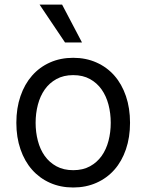

<svg xmlns="http://www.w3.org/2000/svg" viewBox="-20 -804 637 835"><path d="M298.3 11.4Q242.9 11.4 197.4 -8.9Q152 -29.1 119.5 -65.9Q87 -102.6 69.1 -154.7Q51.1 -206.7 51.1 -269.9Q51.1 -333.8 69.1 -386Q87 -438.2 119.5 -475.1Q152 -512.1 197.4 -532.3Q242.9 -552.6 298.3 -552.6Q353.7 -552.6 399.3 -532.3Q445 -512.1 477.5 -475.1Q509.9 -438.2 527.7 -386Q545.5 -333.8 545.5 -269.9Q545.5 -206.7 527.7 -154.7Q509.9 -102.6 477.5 -65.9Q445 -29.1 399.3 -8.9Q353.7 11.4 298.3 11.4ZM298.3 -63.9Q340.6 -63.9 371.3 -80.8Q402 -97.7 422.1 -125.9Q442.1 -154.1 451.9 -191.6Q461.6 -229 461.6 -269.9Q461.6 -311.1 451.9 -348.5Q442.1 -386 422.1 -414.6Q402 -443.2 371.3 -460.2Q340.6 -477.3 298.3 -477.3Q256.4 -477.3 225.5 -460.2Q194.6 -443.2 174.5 -414.6Q154.5 -386 144.7 -348.5Q134.9 -311.1 134.9 -269.9Q134.9 -229 144.7 -191.6Q154.5 -154.1 174.5 -125.9Q194.6 -97.7 225.5 -80.8Q256.4 -63.9 298.3 -63.9ZM152 -784.1H250L336.6 -619.3H262.8Z"/></svg>

Font: Fast_Sans-Dotted
Style: Regular
Weight: 400
Version: Version 3.018